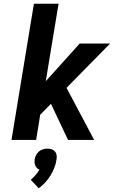

<svg xmlns="http://www.w3.org/2000/svg" viewBox="-20 -755 640 1036"><path d="M347 0 255 -195 197 -136 175 0H42L163 -735H296L227 -317L410 -520H574L339 -281L488 0ZM189 261 146 215Q160 203 172 189.5Q184 176 193 160Q185 158 179.5 152Q174 146 170.5 138.5Q167 131 166.5 122.5Q166 114 167 105Q169 94 174.5 82.5Q180 71 190 62.5Q200 54 212 50.5Q224 47 236 47Q248 47 259 50.5Q270 54 277 62.5Q284 71 285.5 82.5Q287 94 285 105Q282 128 273.5 149.5Q265 171 253 191Q241 211 224.5 229Q208 247 189 261Z"/></svg>

Font: Iosevka XBd Ex Obl
Style: Regular
Weight: 800
Width: 7
Italic angle: -9°
Monospace: yes
Designer: Belleve Invis
Foundry: Belleve Invis
Version: Version 32.5.0; ttfautohint (v1.8.4)